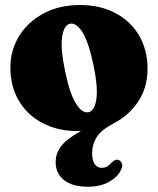

<svg xmlns="http://www.w3.org/2000/svg" viewBox="-20 -498 614 747"><path d="M291 -478.5Q370 -478.5 429.2 -447Q488.5 -415.5 521.2 -359.8Q554 -304 554 -230.5Q554 -157.5 517.8 -103Q481.5 -48.5 420.5 -17Q373.5 7.5 356 35.8Q338.5 64 338.5 97.5Q338.5 127.5 349 141.2Q359.5 155 375.5 155Q387.5 155 397 149.5Q406.5 144 415 134Q422 127.5 428 124.8Q434 122 441.5 124.5Q449 127 453.8 136.8Q458.5 146.5 451 162.5Q438 190.5 404.2 209.5Q370.5 228.5 322.5 228.5Q261 228.5 228.8 202.5Q196.5 176.5 196.5 132.5Q196.5 97.5 219.2 69Q242 40.5 295.5 11.5Q289.5 12 283 12Q205 12 145.8 -19Q86.5 -50 53.5 -105.8Q20.5 -161.5 20.5 -235.5Q20.5 -303.5 54.8 -358.5Q89 -413.5 150 -446Q211 -478.5 291 -478.5ZM325 -61.5Q348.5 -67 355 -113Q361.5 -159 343.5 -246Q324.5 -335 300.5 -373Q276.5 -411 251.5 -405.5Q229 -400 221.8 -355Q214.5 -310 233.5 -220Q251.5 -132.5 276 -94.2Q300.5 -56 325 -61.5Z"/></svg>

Font: Fraunces 72pt Soft Black
Style: Regular
Weight: 900
Version: Version 1.000;[b76b70a41]